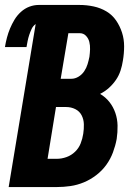

<svg xmlns="http://www.w3.org/2000/svg" viewBox="-35 -755 555 775"><path d="M0 0 109 -658Q98 -650 92.5 -638Q87 -626 83 -614Q79 -602 76.5 -589.5Q74 -577 72 -565H-15Q-12 -584 -7 -603Q-2 -622 5.5 -640Q13 -658 23.5 -675.5Q34 -693 49.5 -707Q65 -721 83.5 -728Q102 -735 121 -735H286Q315 -735 343 -729Q371 -723 394.5 -709Q418 -695 433.5 -672.5Q449 -650 457.5 -623.5Q466 -597 466 -568Q466 -539 461 -510Q458 -490 451.5 -470Q445 -450 433 -432.5Q421 -415 405 -400.5Q389 -386 369 -376Q391 -363 406.5 -343.5Q422 -324 430.5 -299.5Q439 -275 439.5 -248Q440 -221 436 -194Q431 -167 421 -140Q411 -113 394 -89.5Q377 -66 353.5 -48Q330 -30 303.5 -19Q277 -8 249.5 -4Q222 0 195 0ZM210 -437H253Q268 -437 282 -445.5Q296 -454 305 -467.5Q314 -481 318.5 -496Q323 -511 326 -526Q328 -541 328.5 -556.5Q329 -572 325.5 -586Q322 -600 312 -610.5Q302 -621 287 -621H241ZM157 -114H195Q214 -114 233.5 -121Q253 -128 268 -142.5Q283 -157 290.5 -176Q298 -195 301 -215Q304 -234 303.5 -253.5Q303 -273 294.5 -289.5Q286 -306 269 -314.5Q252 -323 232 -323H191Z"/></svg>

Font: Iosevka Term Curly Hv Obl
Style: Regular
Weight: 900
Italic angle: -9°
Designer: Belleve Invis
Foundry: Belleve Invis
Version: Version 32.3.0